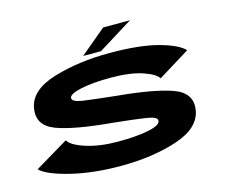

<svg xmlns="http://www.w3.org/2000/svg" viewBox="-103 -874 1215 1021"><g transform="rotate(-15 505.0 -363.0)"><path d="M444.5 5Q291.5 5 170.2 -24.8Q49 -54.5 10 -92.5L195 -203Q210 -173 285.5 -148.5Q361 -124 461.5 -124Q565.5 -124 630.5 -137.5Q695.5 -151 698 -175Q701 -197 641.8 -206.2Q582.5 -215.5 461 -228Q251.5 -246.5 156 -282.5Q60.5 -318.5 75.5 -410Q91 -506.5 229.5 -548.8Q368 -591 539 -591Q702 -591 804.2 -563.8Q906.5 -536.5 942.5 -498.5L767.5 -390.5Q750.5 -418 683.8 -440.2Q617 -462.5 511 -462.5Q411 -462.5 346.8 -448.5Q282.5 -434.5 280 -413Q277.5 -391 341 -382Q404.5 -373 521 -361Q720.5 -342.5 819.2 -307Q918 -271.5 904 -180Q888.5 -83.5 753 -39.2Q617.5 5 444.5 5ZM400 -612 542 -731H690L498 -612Z"/></g></svg>

Font: Anybody UltraExpanded Regular
Style: Bold Italic
Weight: 700
Width: 9
Italic angle: -10°
Designer: Tyler Finck
Foundry: Etcetera Type Company
Version: Version 1.010; ttfautohint (v1.8.3) -l 8 -r 50 -G 200 -x 14 